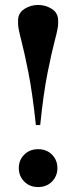

<svg xmlns="http://www.w3.org/2000/svg" viewBox="-20 -746 307 776"><path d="M215 -662.5V-650Q215 -633 202.2 -585.2Q189.5 -537.5 172.5 -453Q155.5 -368.5 142.5 -240.5H125Q111.5 -368.5 94.8 -453Q78 -537.5 65.5 -585Q53 -632.5 53 -650V-662.5Q53 -693.5 78.5 -709.8Q104 -726 134 -726Q164.5 -726 189.8 -709.8Q215 -693.5 215 -662.5ZM134 -143Q168.5 -143 190.2 -121Q212 -99 212 -66.5Q212 -34.5 190.2 -12.2Q168.5 10 134 10Q100 10 78 -12.2Q56 -34.5 56 -66.5Q56 -99 78 -121Q100 -143 134 -143Z"/></svg>

Font: Newsreader Display Medium
Style: Regular
Weight: 500
Designer: Hugues Gentile
Foundry: Production Type
Version: Version 1.001